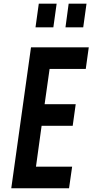

<svg xmlns="http://www.w3.org/2000/svg" viewBox="-20 -1002 492 1022"><path d="M452.5 -750 436.5 -635H244L217.5 -447.5H383L367 -332.5H201.5L171.5 -115H364L347.5 0H40L145 -750ZM169 -856.5 186.5 -982.5H281.5L264 -856.5ZM328.5 -856.5 345.5 -982.5H440.5L423 -856.5Z"/></svg>

Font: Mohave SemiBold
Style: Italic
Weight: 600
Italic angle: -8°
Designer: Gumpita Rahayu
Foundry: Tokotype
Version: Version 2.003